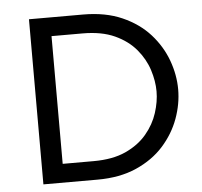

<svg xmlns="http://www.w3.org/2000/svg" viewBox="-48 -675 762 724"><g transform="rotate(-5 333.5 -312.5)"><path d="M87.5 0V-625H292.4Q377.1 -625 439.9 -597.2Q502.8 -569.4 543.8 -523.6Q584.7 -477.8 604.9 -422.6Q625 -367.4 625 -312.5Q625 -257.6 604.9 -202.4Q584.7 -147.2 543.8 -101.4Q502.8 -55.6 439.9 -27.8Q377.1 0 292.4 0ZM166.7 -70.8H284Q356.2 -70.8 405.6 -93.4Q454.9 -116 485.4 -152.4Q516 -188.9 529.5 -231.2Q543.1 -273.6 543.1 -312.5Q543.1 -351.4 529.5 -393.8Q516 -436.1 485.4 -472.6Q454.9 -509 405.6 -531.6Q356.2 -554.2 284 -554.2H166.7Z"/></g></svg>

Font: Afacad Flux
Style: Regular
Weight: 400
Designer: Kristian Moeller
Foundry: Dicotype
Version: Version 1.100